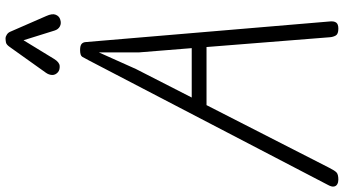

<svg xmlns="http://www.w3.org/2000/svg" viewBox="-320 -946 1243 694"><g transform="rotate(-90 302.0 -598.5)"><path d="M0 2.5Q-9.5 2.5 -16.5 -1.5Q-23.5 -5.5 -24.8 -13.8Q-26 -22 -19.5 -34L431 -899Q439.5 -915.5 444.2 -923.2Q449 -931 468.5 -931Q484.5 -931 490.8 -925.5Q497 -920 497.5 -910L572 -28Q573.5 -13.5 568 -5.5Q562.5 2.5 546 2.5Q526.5 2.5 521.2 -6.8Q516 -16 515 -27L479.5 -474H269.5L43 -30.5Q33 -10.5 26 -4Q19 2.5 0 2.5ZM297 -527.5H475.5L460 -719.5V-863L400 -729ZM579.5 -1003Q565.5 -998 554.2 -1004Q543 -1010 539 -1023.5L504 -1135.5L436.5 -1025Q424.5 -1005.5 410.8 -1004.8Q397 -1004 388.5 -1011Q378 -1020.5 378.5 -1032.2Q379 -1044 386.5 -1054.5L479.5 -1185Q488 -1197.5 496.2 -1199Q504.5 -1200.5 512 -1200.5Q516.5 -1200.5 524 -1196Q531.5 -1191.5 535 -1183L591.5 -1053.5Q601.5 -1031.5 596.2 -1019Q591 -1006.5 579.5 -1003Z"/></g></svg>

Font: Edu VIC WA NT Hand
Style: Regular
Weight: 400
Designer: Tina and Corey Anderson, Eben Sorkin, Mirko Velimirovic
Foundry: Google for Education
Version: Version 1.000